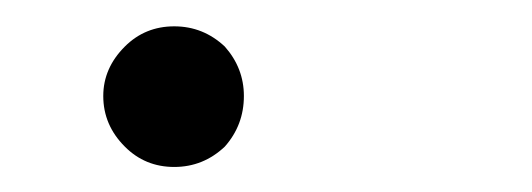

<svg xmlns="http://www.w3.org/2000/svg" viewBox="-20 -115 410 148"><path d="M168 -41Q168 -18.6 153.3 -2Q136.7 13.7 114.3 13.7Q91.8 13.7 76.2 -2Q59.6 -18.6 59.6 -41Q59.6 -62.5 76.2 -79.1Q91.8 -94.7 114.3 -94.7Q136.7 -94.7 153.3 -79.1Q168 -62.5 168 -41Z"/></svg>

Font: Griech2
Style: Regular
Weight: 400
Version: 001.007